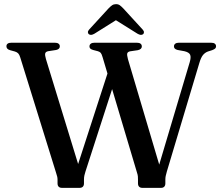

<svg xmlns="http://www.w3.org/2000/svg" viewBox="-20 -906 1070 926"><path d="M503.5 -567.5 545.5 -553 392 -78Q389 -68.5 387 -59.8Q385 -51 385 -39.5V-21.5Q385 -11 379.5 -5.5Q374 0 364.5 0H278.5Q268.5 0 263 -5.5Q257.5 -11 257.5 -21.5V-39.5Q257.5 -48 255.8 -54.5Q254 -61 250 -74L77.5 -629.5Q73.5 -642.5 67.8 -648.5Q62 -654.5 52 -657.5L28.5 -664Q18.5 -667 14.8 -671.8Q11 -676.5 11 -683Q11 -691 17 -695.5Q23 -700 35.5 -700H244Q256.5 -700 262.5 -695.2Q268.5 -690.5 268.5 -682.5Q268.5 -669 251 -665L212 -659Q200 -656.5 198 -648.2Q196 -640 201.5 -621.5L371.5 -67L331.5 -37ZM819 -682Q819 -690.5 825.2 -695.2Q831.5 -700 843.5 -700H997Q1010.5 -700 1016.2 -695.2Q1022 -690.5 1022 -682.5Q1022 -676.5 1018.2 -672.5Q1014.5 -668.5 1003 -664L982.5 -657.5Q968 -652 958.5 -640Q949 -628 941.5 -602.5L784.5 -78Q781 -65 779.2 -57.2Q777.5 -49.5 777.5 -39.5V-21.5Q777.5 -11 772 -5.5Q766.5 0 757.5 0H666Q656.5 0 651 -5.5Q645.5 -11 645.5 -21.5V-39.5Q645.5 -47.5 645 -55Q644.5 -62.5 640 -76L475 -629.5Q470.5 -645.5 465.8 -651Q461 -656.5 452 -659L429 -665Q419 -668 415.2 -672Q411.5 -676 411.5 -682Q411.5 -690.5 417.8 -695.2Q424 -700 436 -700H639.5Q652 -700 658 -695.2Q664 -690.5 664 -682Q664 -675.5 659.5 -671Q655 -666.5 645 -664L607.5 -658.5Q596 -656 593.8 -648.8Q591.5 -641.5 597 -621L761 -68L727 -42L895 -606Q902 -629.5 897.2 -641.5Q892.5 -653.5 869.5 -659L836.5 -665Q827 -667.5 823 -671.8Q819 -676 819 -682ZM559 -821H519L643 -743.5Q660 -733.5 670 -741Q674 -744 674.2 -750.2Q674.5 -756.5 668 -763.5L575 -865Q565.5 -875 558 -880.5Q550.5 -886 539.5 -886Q528.5 -886 520.5 -880.5Q512.5 -875 503 -865L410 -763.5Q403.5 -756.5 404 -750.2Q404.5 -744 408.5 -741Q418.5 -733.5 435.5 -743.5Z"/></svg>

Font: Fraunces 16pt
Style: Regular
Weight: 400
Version: Version 1.000;[b76b70a41]